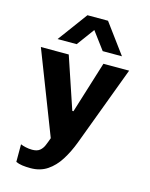

<svg xmlns="http://www.w3.org/2000/svg" viewBox="-137 -846 873 1118"><g transform="rotate(15 300.0 -287.0)"><path d="M158 186Q130 186 108 183Q86 180 69 172V66Q80 71 99.5 75.5Q119 80 139 80Q168 80 184 67.5Q200 55 209 34Q218 13 227 -13L34 -511H202L307 -199H314L411 -511H566L386 -30Q363 31 332 80Q301 129 258.5 157.5Q216 186 158 186ZM116 -581 248 -760H372L504 -581H388L309 -687L231 -581Z"/></g></svg>

Font: Chivo Mono
Style: Bold
Weight: 700
Monospace: yes
Designer: Hector Gatti
Foundry: Omnibus-Type
Version: Version 1.008; ttfautohint (v1.8.4.7-5d5b)